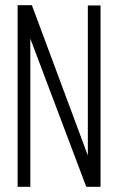

<svg xmlns="http://www.w3.org/2000/svg" viewBox="-20 -721 456 741"><path d="M48 0V-701H103L319 -121V-700H368V0H313L97 -572V0Z"/></svg>

Font: Georama Condensed Light
Style: Regular
Weight: 300
Width: 3
Designer: Jean-Baptiste Levee
Foundry: Production Type
Version: Version 1.000